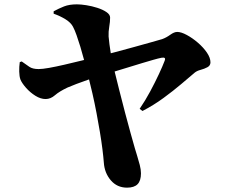

<svg xmlns="http://www.w3.org/2000/svg" viewBox="-20 -807 1040 884"><path d="M565 57Q519 57 490 23Q461 -11 458 -59Q456 -85 451.5 -121Q447 -157 440 -199Q433 -241 424.5 -286Q416 -331 405.5 -377Q395 -423 384 -466Q376 -497 367.5 -529.5Q359 -562 350 -591.5Q341 -621 332.5 -645Q324 -669 316 -684Q306 -703 282 -718Q258 -733 227 -744V-755Q251 -768 275 -777.5Q299 -787 334 -787Q352 -787 377.5 -783Q403 -779 428 -771Q453 -763 470 -751.5Q487 -740 487 -726Q487 -707 483 -684Q479 -661 480 -639Q481 -626 484 -602.5Q487 -579 491.5 -552Q496 -525 502 -501Q515 -447 529 -392.5Q543 -338 556 -287.5Q569 -237 581 -195Q593 -153 601 -124Q605 -110 611.5 -89.5Q618 -69 623.5 -47.5Q629 -26 629 -9Q629 25 613.5 41Q598 57 565 57ZM623 -306Q649 -344 671.5 -386Q694 -428 711.5 -465.5Q729 -503 738 -527Q742 -537 738 -540Q734 -543 723 -541Q708 -538 685.5 -531.5Q663 -525 634.5 -516.5Q606 -508 574 -498Q542 -488 508.5 -478Q475 -468 443 -458Q415 -450 386 -440Q357 -430 332 -420.5Q307 -411 291 -404Q253 -386 233 -368.5Q213 -351 190 -351Q167 -351 143 -366Q119 -381 100 -402.5Q81 -424 74 -441Q69 -455 68.5 -477.5Q68 -500 71 -521L80 -524Q100 -510 115 -499.5Q130 -489 158 -489Q175 -489 206 -494.5Q237 -500 276 -509Q315 -518 355.5 -528Q396 -538 433 -547Q466 -555 510.5 -567Q555 -579 599 -591Q643 -603 678 -613Q713 -623 727 -627Q746 -634 764 -647Q782 -660 796 -660Q814 -660 840 -646Q866 -632 891 -610.5Q916 -589 932.5 -565Q949 -541 949 -520Q949 -505 935 -497.5Q921 -490 904 -485.5Q887 -481 877 -473Q851 -451 814.5 -420Q778 -389 733 -356Q688 -323 636 -296Z"/></svg>

Font: Noto Serif SC ExtraLight Black
Style: Regular
Weight: 900
Version: Version 2.002-H1;hotconv 1.1.0;makeotfexe 2.6.0